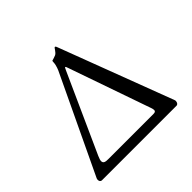

<svg xmlns="http://www.w3.org/2000/svg" viewBox="-166 -839 1008 1008"><g transform="rotate(-45 338.0 -335.0)"><path d="M486 -120C495 -94 502 -77 502 -67C502 -59 497 -55 485 -55H151C132 -55 115 -56 115 -74C115 -81 118 -90 124 -104L321 -540C326 -551 329 -557 331 -557C334 -557 336 -551 340 -539ZM35 -27C34 -24 33 -21 33 -17C33 -8 37 0 48 0H601C610 0 616 -10 616 -20C616 -23 616 -25 615 -27L377 -656C374 -665 372 -670 367 -670C362 -670 352 -645 337 -638C326 -633 319 -632 307 -628C305 -627 306 -611 303 -600C300 -588 297 -579 293 -570Z"/></g></svg>

Font: EB Garamond SC 08
Style: Regular
Weight: 400
Version: Version 0.016